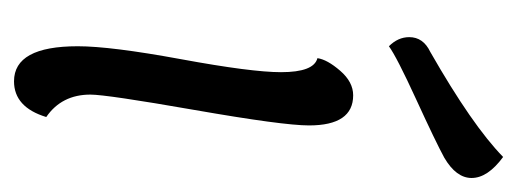

<svg xmlns="http://www.w3.org/2000/svg" viewBox="-252 -476 738 274"><g transform="rotate(90 117.0 -339.0)"><path d="M116 -474Q159 -474 159 -411Q159 -374 137 -248Q115 -122 115 -99Q115 -58 147 -36Q133 10 96 10Q46 10 46 -81Q46 -128 64.5 -228.5Q83 -329 83 -371Q83 -418 63 -423Q65 -437 81 -455.5Q97 -474 116 -474ZM205 -604Q183 -592 122 -564Q61 -536 46 -525Q33 -538 33 -554Q33 -574 54 -584Q159 -644 204 -688Q234 -666 234 -643Q234 -621 205 -604Z"/></g></svg>

Font: Overlock
Style: Italic
Weight: 400
Designer: Dario Muhafara
Foundry: Dario Manuel Muhafara
Version: Version 1.001